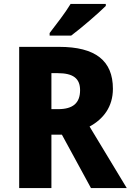

<svg xmlns="http://www.w3.org/2000/svg" viewBox="-20 -1044 661 971"><path d="M515 -1014V-1024H337C310 -979 264 -920 231 -877V-864H340C391 -902 478 -977 515 -1014ZM279 -807H77V-93H240V-363H293L440 -93H621L433 -404C503 -442 551 -504 551 -595C551 -737 463 -807 279 -807ZM272 -674C349 -674 385 -648 385 -588C385 -523 349 -492 274 -492H240V-674Z"/></svg>

Font: Noto Sans Kannada UI SemiCondensed ExtraBold
Style: Regular
Weight: 800
Width: 4
Designer: Jelle Bosma - Monotype Design Team
Foundry: Monotype Imaging Inc.
Version: Version 2.005